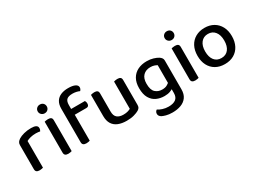

<svg xmlns="http://www.w3.org/2000/svg" viewBox="-48 -1377 3041 2283"><g transform="rotate(-30 1472.0 -235.5)"><path d="M172 -368V-221H69V-370Q69 -394 79.5 -409.5Q90 -425 111 -439Q139 -457 184.5 -469Q230 -481 284 -481Q371 -481 371 -432Q371 -420 367.5 -410Q364 -400 359 -392Q349 -394 333.5 -396Q318 -398 302 -398Q261 -398 227.5 -389.5Q194 -381 172 -368ZM69 -264 172 -255V-2Q165 0 152.5 3Q140 6 125 6Q97 6 83 -5Q69 -16 69 -41Z M452 -611Q452 -637 470 -654Q488 -671 514 -671Q542 -671 559 -654Q576 -637 576 -611Q576 -586 559 -568.5Q542 -551 514 -551Q488 -551 470 -568.5Q452 -586 452 -611ZM463 -264H566V-2Q559 0 546.5 3Q534 6 519 6Q491 6 477 -5Q463 -16 463 -41ZM566 -213H463V-465Q470 -467 483 -469.5Q496 -472 511 -472Q539 -472 552.5 -461.5Q566 -451 566 -425Z M794 -358V-439H1000Q1004 -434 1007.5 -423Q1011 -412 1011 -399Q1011 -378 1001.5 -368Q992 -358 974 -358ZM811 -494V-371H711V-499Q711 -560 735 -598Q759 -636 802 -654Q845 -672 902 -672Q963 -672 996 -656Q1029 -640 1029 -612Q1029 -599 1023.5 -588Q1018 -577 1010 -569Q992 -578 966.5 -583.5Q941 -589 915 -589Q859 -589 835 -567Q811 -545 811 -494ZM711 -410H814V-2Q807 0 794.5 3Q782 6 767 6Q739 6 725 -5Q711 -16 711 -41Z M1099 -175V-260H1202V-178Q1202 -120 1232.5 -94.5Q1263 -69 1317 -69Q1353 -69 1378 -76.5Q1403 -84 1416 -92V-260H1519V-88Q1519 -66 1512 -52Q1505 -38 1484 -25Q1459 -10 1416 2Q1373 14 1316 14Q1249 14 1200 -6Q1151 -26 1125 -68Q1099 -110 1099 -175ZM1519 -210H1416V-466Q1423 -468 1436 -471Q1449 -474 1463 -474Q1492 -474 1505.5 -463.5Q1519 -453 1519 -426ZM1202 -210H1099V-466Q1106 -468 1119 -471Q1132 -474 1147 -474Q1175 -474 1188.5 -463.5Q1202 -453 1202 -426Z M1852 -16Q1793 -16 1743.5 -38.5Q1694 -61 1664 -112.5Q1634 -164 1634 -248Q1634 -325 1664 -377Q1694 -429 1747.5 -455.5Q1801 -482 1871 -482Q1920 -482 1961 -469.5Q2002 -457 2028 -440Q2044 -429 2054 -415Q2064 -401 2064 -381V-71H1963V-375Q1948 -384 1926 -391.5Q1904 -399 1873 -399Q1812 -399 1774.5 -361.5Q1737 -324 1737 -249Q1737 -165 1774 -131Q1811 -97 1866 -97Q1907 -97 1932 -111Q1957 -125 1973 -141L1978 -55Q1961 -40 1929 -28Q1897 -16 1852 -16ZM1964 8V-93H2064V13Q2064 80 2034 121.5Q2004 163 1952.5 182Q1901 201 1837 201Q1786 201 1749 190.5Q1712 180 1696 171Q1664 152 1664 122Q1664 105 1671.5 93.5Q1679 82 1689 76Q1712 92 1750 104.5Q1788 117 1831 117Q1895 117 1929.5 91Q1964 65 1964 8Z M2195 -611Q2195 -637 2213 -654Q2231 -671 2257 -671Q2285 -671 2302 -654Q2319 -637 2319 -611Q2319 -586 2302 -568.5Q2285 -551 2257 -551Q2231 -551 2213 -568.5Q2195 -586 2195 -611ZM2206 -264H2309V-2Q2302 0 2289.5 3Q2277 6 2262 6Q2234 6 2220 -5Q2206 -16 2206 -41ZM2309 -213H2206V-465Q2213 -467 2226 -469.5Q2239 -472 2254 -472Q2282 -472 2295.5 -461.5Q2309 -451 2309 -425Z M2900 -234Q2900 -159 2871 -103Q2842 -47 2789 -16.5Q2736 14 2664 14Q2592 14 2539 -16.5Q2486 -47 2457 -102.5Q2428 -158 2428 -234Q2428 -310 2457.5 -365.5Q2487 -421 2540.5 -451.5Q2594 -482 2664 -482Q2735 -482 2788 -451.5Q2841 -421 2870.5 -365.5Q2900 -310 2900 -234ZM2664 -399Q2604 -399 2568.5 -355Q2533 -311 2533 -234Q2533 -156 2567.5 -112.5Q2602 -69 2664 -69Q2726 -69 2760.5 -113Q2795 -157 2795 -234Q2795 -311 2760 -355Q2725 -399 2664 -399Z"/></g></svg>

Font: Baloo Bhaijaan 2 Medium
Style: Regular
Weight: 500
Designer: Sanskriti Dholi, Noopur Datye and Ek Type
Foundry: Ek Type
Version: Version 1.701